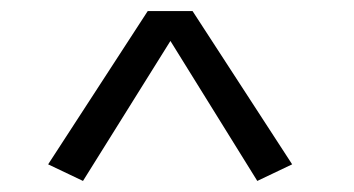

<svg xmlns="http://www.w3.org/2000/svg" viewBox="-20 -793 640 347"><path d="M67 -496 130 -466 288 -719 445 -466 508 -496 328 -773H247Z"/></svg>

Font: Mazius Display
Style: Bold
Weight: 700
Designer: Alberto Casagrande & Collletttivo
Foundry: Collletttivo
Version: Version 2.000;Glyphs 3.2 (3221)